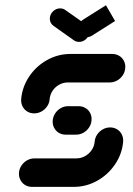

<svg xmlns="http://www.w3.org/2000/svg" viewBox="-20 -729 517 749"><path d="M409.6 -231.9Q424.8 -231.9 436.9 -224.4Q448.9 -217 455.2 -204.3Q461.5 -191.5 460.4 -176.3Q456.3 -128.5 428.9 -88Q401.5 -47.4 358.9 -23.7Q316.3 0 268.1 0H104.8Q89.6 0 77.6 -7.4Q65.6 -14.8 59.3 -27.6Q53 -40.4 54.1 -55.6Q55.2 -70.7 63.9 -83.5Q72.6 -96.3 85.9 -103.7Q99.3 -111.1 114.4 -111.1H277.8Q295.6 -111.1 311.5 -119.8Q327.4 -128.5 337.6 -143.5Q347.8 -158.5 349.3 -176.3Q350.4 -191.5 359.1 -204.3Q367.8 -217 381.1 -224.4Q394.4 -231.9 409.6 -231.9ZM337 -259.3Q335.9 -244.1 327.2 -231.3Q318.5 -218.5 305.2 -211.1Q291.9 -203.7 276.7 -203.7H236.3Q221.1 -203.7 209.1 -211.1Q197 -218.5 190.7 -231.3Q184.4 -244.1 185.6 -259.3Q187 -274.4 195.6 -287.2Q204.1 -300 217.4 -307.4Q230.7 -314.8 245.9 -314.8H286.3Q301.5 -314.8 313.7 -307.4Q325.9 -300 332.2 -287.2Q338.5 -274.4 337 -259.3ZM113.3 -286.7Q98.1 -286.7 86.1 -294.1Q74.1 -301.5 67.8 -314.3Q61.5 -327 62.6 -342.2Q66.7 -390 93.9 -430.6Q121.1 -471.1 163.7 -494.8Q206.3 -518.5 254.4 -518.5H417.8Q433 -518.5 445.2 -511.1Q457.4 -503.7 463.7 -490.9Q470 -478.1 468.5 -463Q467.4 -447.8 458.7 -435Q450 -422.2 436.7 -414.8Q423.3 -407.4 408.1 -407.4H244.8Q227 -407.4 211.1 -398.7Q195.2 -390 185.2 -375Q175.2 -360 173.7 -342.2Q172.6 -327 163.9 -314.3Q155.2 -301.5 141.9 -294.1Q128.5 -286.7 113.3 -286.7ZM174.4 -659.3Q175.9 -674.4 187.6 -685.4Q199.3 -696.3 214.4 -696.3Q226.3 -696.3 234.8 -690L315.6 -633Q322.2 -627.8 325.7 -619.8Q329.3 -611.9 328.5 -602.6Q327.4 -587.4 315.6 -576.5Q303.7 -565.6 288.5 -565.6Q276.7 -565.6 268.1 -571.9L187.8 -628.9Q180.7 -634.1 177.2 -642Q173.7 -650 174.4 -659.3ZM428.9 -647 338.9 -590Q328.5 -583.7 317.4 -583.7Q302.2 -583.7 292.2 -594.6Q282.2 -605.6 283.7 -620.7Q284.4 -630 289.4 -638Q294.4 -645.9 302.2 -651.1L393.3 -708.5Z"/></svg>

Font: 26F Galaxy Sans Oblique
Style: Regular
Weight: 400
Italic angle: -5°
Designer: C₂₉H₂₅N₃O₅
Version: Version 1.200;FEAKit 1.0